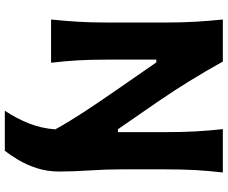

<svg xmlns="http://www.w3.org/2000/svg" viewBox="-94 -659 945 797"><g transform="rotate(90 378.5 -260.5)"><path d="M439.5 192Q471.5 144.5 492.2 92Q513 39.5 517 -17.5Q484.5 -76 445.5 -135.5Q406.5 -195 357 -266.5L239 -437H227.5V-232.5Q227.5 -165.5 230.5 -111.5Q233.5 -57.5 240.5 0H61Q67 -57.5 70.2 -111.5Q73.5 -165.5 73.5 -232.5V-474.5Q73.5 -543.5 70.2 -598.8Q67 -654 61 -713H235.5Q276.5 -639.5 316.2 -575Q356 -510.5 400.5 -445.5L516.5 -277.5H528.5V-474.5Q528.5 -543.5 525.5 -598.8Q522.5 -654 516 -713H696Q689 -654 686 -598.8Q683 -543.5 683 -474.5V-293.5Q683 -225 687.5 -159.5Q692 -94 692 -33.5Q692 16.5 678 59.2Q664 102 644 135.5Q624 169 606 192Z"/></g></svg>

Font: Commissioner Flair
Style: Bold
Weight: 700
Designer: Kostas Bartsokas
Foundry: Kostas Bartsokas
Version: Version 1.000; ttfautohint (v1.8.3)